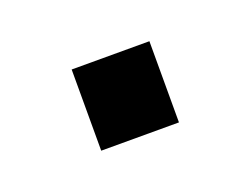

<svg xmlns="http://www.w3.org/2000/svg" viewBox="-36 -371 265 204"><g transform="rotate(-20 97.0 -269.0)"><path d="M141.1 -314.9V-223.1H53.2V-314.9Z"/></g></svg>

Font: D-DIN-PRO
Style: Regular
Weight: 400
Designer: Charles Nix
Foundry: Datto Inc.
Version: Version 1.000;hotconv 1.0.109;makeotfexe 2.5.65596